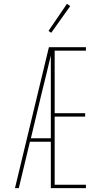

<svg xmlns="http://www.w3.org/2000/svg" viewBox="-20 -981 540 1001"><path d="M58 0 235 -735H428V-717H265V-391H424V-373H265V-18H428V0H245V-242H136L78 0ZM141 -260H245V-692Q233 -642 221 -591.5Q209 -541 196 -490ZM247 -810 233 -820 329 -961 346 -949Z"/></svg>

Font: Iosevka Thin
Style: Regular
Weight: 100
Monospace: yes
Designer: Belleve Invis
Foundry: Belleve Invis
Version: Version 32.5.0; ttfautohint (v1.8.4)